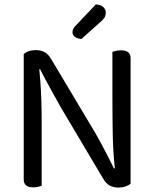

<svg xmlns="http://www.w3.org/2000/svg" viewBox="-20 -840 691 866"><path d="M87 -539 155 -545Q159 -514 162 -472Q165 -430 166.5 -385.5Q168 -341 168 -301V-2Q163 0 152.5 2.5Q142 5 131 5Q109 5 98 -3.5Q87 -12 87 -31ZM569 -69 500 -63Q490 -147 488.5 -234.5Q487 -322 487 -404V-606Q493 -608 503 -610.5Q513 -613 525 -613Q547 -613 558 -604.5Q569 -596 569 -577ZM569 -99V-103V-11Q560 -4 546 1Q532 6 515 6Q491 6 474 -3.5Q457 -13 443 -38L253 -358Q238 -385 220 -417.5Q202 -450 186 -479.5Q170 -509 161 -528L87 -509V-596Q95 -604 109.5 -609Q124 -614 141 -614Q165 -614 182 -604.5Q199 -595 213 -570L404 -250Q420 -223 437.5 -190.5Q455 -158 470 -128.5Q485 -99 494 -80ZM321 -724 412 -820Q434 -819 445.5 -808.5Q457 -798 457 -784Q457 -770 451.5 -761Q446 -752 432 -740L347 -664Q328 -666 317.5 -674Q307 -682 307 -694Q307 -704 311 -711Q315 -718 321 -724Z"/></svg>

Font: Baloo Tammudu 2
Style: Regular
Weight: 400
Designer: Maithili Shingre, Omkar Shende and Ek Type
Foundry: Ek Type
Version: Version 1.700